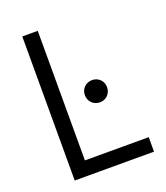

<svg xmlns="http://www.w3.org/2000/svg" viewBox="-137 -839 805 933"><g transform="rotate(-20 265.5 -372.5)"><path d="M88 0H498V-75H168V-745H88ZM276 -373C276 -340 301 -315 334 -315C366 -315 391 -340 391 -373C391 -405 366 -430 334 -430C301 -430 276 -405 276 -373Z"/></g></svg>

Font: Mluvka
Style: Regular
Weight: 400
Designer: Modified by Jiří Krblich, Original typeface by Gumpita Rahayu
Foundry: Gumpita Rahayu & Jiří Krblich
Version: Version 2.000;Glyphs 3.1.1 (3134)